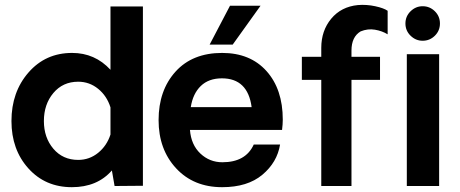

<svg xmlns="http://www.w3.org/2000/svg" viewBox="-20 -776 1918 801"><path d="M576.2 -749V-1L458 0L446.8 -64.9Q385.7 4.9 279.8 4.9Q168.9 4.9 98.4 -73.5Q27.8 -151.9 27.8 -271Q27.8 -392.1 98.9 -473.6Q169.9 -555.2 280.8 -555.2Q376 -555.2 440.9 -484.9V-749ZM306.2 -108.9Q353 -108.9 389.4 -138.4Q425.8 -168 440.9 -214.8V-328.1Q425.8 -376 389.4 -405.5Q353 -435.1 306.2 -435.1Q242.2 -435.1 202.6 -387.9Q163.1 -340.8 163.1 -271Q163.1 -202.1 202.6 -155.5Q242.2 -108.9 306.2 -108.9Z M1066.9 -752 950.7 -589.8H854.5L939.5 -752ZM1159.7 -276.9Q1159.7 -257.8 1156.7 -233.9H772.5Q777.3 -171.9 815.9 -135.5Q854.5 -99.1 907.7 -99.1Q1004.9 -99.1 1038.6 -172.9H1148.4Q1136.2 -98.6 1074.5 -46.9Q1012.7 4.9 906.7 4.9Q787.6 4.9 714.6 -74Q641.6 -152.8 641.6 -274.9Q641.6 -398.9 712.2 -477.1Q782.7 -555.2 906.7 -555.2Q1023.9 -555.2 1091.8 -479.5Q1159.7 -403.8 1159.7 -276.9ZM775.9 -329.1H1029.8Q1013.7 -449.2 905.8 -449.2Q850.6 -449.2 817.6 -417.2Q784.7 -385.3 775.9 -329.1Z M1320.3 0V-442.9H1239.3V-539.1H1320.3V-576.2Q1320.3 -647.9 1361.8 -698Q1403.3 -748 1473.1 -754.9Q1509.3 -757.8 1545.4 -750Q1581.5 -742.2 1597.2 -731V-632.8Q1574.2 -647 1544.2 -652.1Q1514.2 -657.2 1484.4 -645Q1446.3 -622.1 1446.3 -564.9V-539.1H1565.4V-442.9H1446.3V0Z M1743.2 -606Q1714.4 -606 1692.9 -627Q1671.4 -647.9 1671.4 -678Q1671.4 -708 1692.9 -729Q1714.4 -750 1743.2 -750Q1772.9 -750 1794.2 -729Q1815.4 -708 1815.4 -678Q1815.4 -647.9 1794.2 -627Q1772.9 -606 1743.2 -606ZM1677.2 -549.8H1812V0H1677.2Z"/></svg>

Font: Oakes Grotesk
Style: SemiBold
Weight: 600
Designer: Samuel Oakes
Foundry: Samuel Oakes
Version: Version 1.0 | wf-rip DC20170320